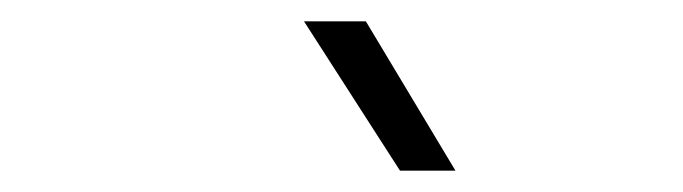

<svg xmlns="http://www.w3.org/2000/svg" viewBox="-20 -805 640 180"><path d="M355 -645 265 -785H323L407 -645Z"/></svg>

Font: NKDuy Mono Thin
Style: Italic
Weight: 100
Italic angle: -9°
Monospace: yes
Designer: NKDuy
Foundry: NKDuy
Version: Version 2.251; ttfautohint (v1.8.4.7-5d5b)